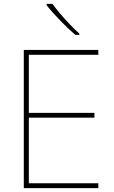

<svg xmlns="http://www.w3.org/2000/svg" viewBox="-20 -972 590 992"><path d="M488 0H103V-714H488V-689H129V-389H468V-364H129V-25H488ZM251 -952Q266 -931 290 -902.5Q314 -874 341 -846Q368 -818 390 -798V-792H369Q349 -809 328.5 -828.5Q308 -848 288.5 -868.5Q269 -889 251.5 -908.5Q234 -928 221 -945V-952Z"/></svg>

Font: Noto Sans Hebrew Thin
Style: Regular
Weight: 250
Designer: Monotype Design Team
Foundry: Monotype Imaging Inc.
Version: Version 2.003